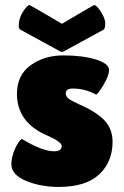

<svg xmlns="http://www.w3.org/2000/svg" viewBox="-20 -729 490 759"><path d="M66 -180Q147 -131 194 -131Q224 -131 224 -152Q224 -167 172 -191Q47 -242 47 -358Q47 -432 101 -471Q155 -510 230.5 -510Q306 -510 358.5 -494Q411 -478 411 -452Q411 -430 389.5 -394Q368 -358 360 -355Q317 -379 267 -379Q240 -379 240 -360Q240 -348 250.5 -339.5Q261 -331 289 -318.5Q317 -306 335.5 -296Q354 -286 377 -268Q425 -230 425 -169Q425 -89 372 -39.5Q319 10 212 10Q141 10 83 -14Q25 -38 25 -80Q25 -108 38.5 -139Q52 -170 66 -180ZM352 -709Q361 -709 376 -687Q396 -657 396 -637Q396 -617 390 -612L236 -528Q229 -524 225 -524Q221 -524 214 -528L60 -612Q54 -617 54 -626Q54 -657 71 -683Q88 -709 97 -709Q99 -709 225 -635Q350 -709 352 -709Z"/></svg>

Font: Lilita One Rus
Style: Regular
Weight: 400
Designer: Juan Montoreano
Foundry: Juan Montoreano
Version: Version 1.002